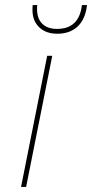

<svg xmlns="http://www.w3.org/2000/svg" viewBox="-20 -737 363 757"><path d="M166 -517H186L83 0H63ZM108 -698Q108 -710 109 -717H127Q126 -712 126 -702Q126 -664 146.5 -643.5Q167 -623 205 -623Q292 -623 303 -717H323Q317 -662 286.5 -633Q256 -604 206 -604Q161 -604 134.5 -629.5Q108 -655 108 -698Z"/></svg>

Font: Montserrat Alternates Thin
Style: Italic
Weight: 250
Italic angle: -11.3°
Designer: Julieta Ulanovsky
Foundry: Julieta Ulanovsky
Version: Version 7.200